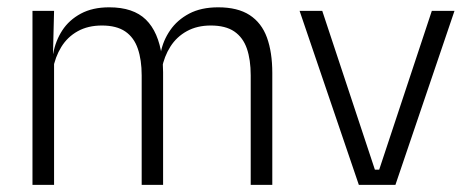

<svg xmlns="http://www.w3.org/2000/svg" viewBox="-20 -518 1320 538"><path d="M743 0H682.5V-307Q682.5 -350.5 671.8 -381.8Q661 -413 636.5 -429.8Q612 -446.5 570.5 -446.5Q532.5 -446.5 503.8 -430.8Q475 -415 457.5 -387.5Q440 -360 433.5 -325.5L422 -371H430.5Q437 -404.5 456.8 -433.2Q476.5 -462 510 -479.8Q543.5 -497.5 591.5 -497.5Q646 -497.5 679.5 -475.8Q713 -454 728 -412.8Q743 -371.5 743 -313.5ZM131.5 0H71V-487.5H131.5L128.5 -366.5L131.5 -363.5ZM437 0H377V-307Q377 -350 366.2 -381.5Q355.5 -413 331 -429.8Q306.5 -446.5 265.5 -446.5Q226.5 -446.5 197.8 -430.5Q169 -414.5 151.8 -386.5Q134.5 -358.5 128 -322.5L114.5 -367.5H129Q135.5 -403.5 154.5 -432.8Q173.5 -462 206.5 -479.8Q239.5 -497.5 286 -497.5Q353.5 -497.5 388.8 -463Q424 -428.5 433.5 -360.5Q435.5 -350 436.2 -338.8Q437 -327.5 437 -316Z M1030.5 -42.5H1042.5L1190 -487.5H1253.5L1088 0H985.5L819.5 -487.5H883Z"/></svg>

Font: Anek Devanagari Light
Style: Regular
Weight: 300
Designer: Kailash Malviya (Devanagari) & Yesha Goshar (Latin)
Foundry: Ek Type
Version: Version 1.003